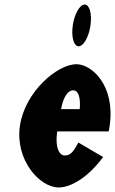

<svg xmlns="http://www.w3.org/2000/svg" viewBox="-20 -811 507 846"><path d="M353.1 -791C331.6 -791 308 -750 300.6 -699C293.3 -648 305.1 -607 326.6 -607C348.1 -607 371.3 -648 378.7 -699C386 -750 374.6 -791 353.1 -791ZM458.7 -232C460.5 -238 462.1 -249 463.1 -256C489 -436 383.3 -528 316.9 -528C232.1 -528 89.3 -406 67.7 -256C46.2 -107 153.9 15 238.7 15C286.8 15 362.4 -22 434.4 -119L325.4 -183C300.6 -137 288.5 -126 264.5 -126C245.5 -126 220.8 -153 232.2 -232ZM249.1 -330C257.2 -377 276.7 -413 302.5 -413C324.4 -413 335.8 -384 331.4 -330Z"/></svg>

Font: Blink
Style: Obl
Weight: 400
Designer: Mew Too
Foundry: Cannot Into Space Fonts
Version: Version 001.000